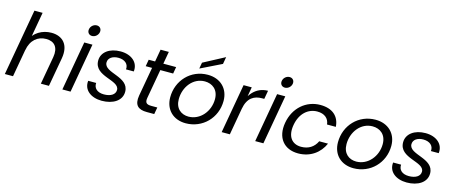

<svg xmlns="http://www.w3.org/2000/svg" viewBox="-46 -1423 4892 2063"><g transform="rotate(15 2400.0 -391.5)"><path d="M26.4 0H117.4L248.4 -740H157.4ZM427 0H517L574.5 -322.6C602 -479.7 519 -558 397.2 -558C295.8 -558 201.4 -503.6 165.6 -409.5L171.4 -302.9C191.6 -420.5 265.9 -478.9 359.5 -478.9C451.3 -478.9 501.4 -421.7 482.2 -310.2Z M666.4 0H757.4L854.2 -548.3H763.2ZM825.1 -637.2C858.8 -637.2 890.9 -663.8 896.9 -699C902.9 -734.1 880.6 -760.7 847 -760.7C812.6 -760.7 780.7 -734.1 774.7 -699C768.6 -663.8 790.7 -637.2 825.1 -637.2Z M1104.7 8.5C1231.3 8.5 1324.9 -51.3 1324.9 -149.3C1324.9 -320.6 1049.4 -285.3 1049.4 -403.5C1049.4 -453.3 1096.3 -484.4 1160.9 -484.4C1232 -484.4 1277.8 -445.3 1271.1 -385.2H1357.6C1370.6 -488.3 1285.8 -556.8 1166.9 -556.8C1044.7 -556.8 957.7 -493.8 957.7 -399.7C957.7 -221.5 1235.4 -257.7 1235.4 -146.3C1235.4 -93.2 1182.4 -63.9 1110.2 -63.9C1034.4 -63.9 994 -104.6 999.2 -161.4H910.5C897.7 -57.4 986 8.5 1104.7 8.5Z M1480.2 -150.3C1461.4 -40 1509.3 0 1605.8 0H1688.2L1702 -76.6H1635.2C1578.9 -76.6 1562.5 -95.6 1571.9 -150.3L1666.9 -685.6H1575.2ZM1771.9 -473.2 1785 -548.3H1479.8L1466.7 -473.2Z M2038.9 8.5C2226 8.5 2371.6 -138.7 2371.6 -328.5C2371.6 -466.7 2275.8 -556.8 2137.2 -556.8C1946.9 -556.8 1807.4 -405.6 1807.4 -219.1C1807.4 -81.8 1900.4 8.5 2038.9 8.5ZM2050.2 -68.4C1967.7 -68.4 1901.4 -119.8 1901.4 -223.4C1901.4 -359.3 1993.4 -479.9 2124.4 -479.9C2206.9 -479.9 2277.5 -428.7 2277.5 -322.9C2277.5 -186.7 2179.3 -69.1 2050.2 -68.4ZM2041.2 -665.9 2029.1 -597.5 2262.6 -711.7 2276.4 -790.8Z M2581.9 -297.6C2604.6 -425.1 2676.8 -463.5 2764 -463.5H2788.1L2804.9 -558C2667.7 -558 2581.7 -448.8 2555.5 -302.5ZM2438.4 0H2529.4L2626.2 -548.3H2535.2Z M2811.4 0H2902.4L2999.2 -548.3H2908.2ZM2970.1 -637.2C3003.8 -637.2 3035.9 -663.8 3041.9 -699C3047.9 -734.1 3025.6 -760.7 2992 -760.7C2957.6 -760.7 2925.7 -734.1 2919.7 -699C2913.6 -663.8 2935.7 -637.2 2970.1 -637.2Z M3071.4 -274.5C3040.4 -101.3 3133.1 8.5 3289.2 8.5C3425.4 8.5 3527.1 -67.5 3574.2 -176.2H3476.4C3444.2 -107 3383.5 -68.4 3302.7 -68.4C3202.9 -68.4 3140.9 -139.3 3164.6 -274.5C3188.3 -409 3275.3 -479.9 3375.1 -479.9C3455.8 -479.9 3503.9 -438.3 3510.9 -372.1H3608.7C3600.9 -486.9 3524.9 -556.8 3388.7 -556.8C3232.6 -556.8 3101.6 -447 3071.4 -274.5Z M3904.9 8.5C4092 8.5 4237.6 -138.7 4237.6 -328.5C4237.6 -466.7 4141.8 -556.8 4003.2 -556.8C3812.9 -556.8 3673.4 -405.6 3673.4 -219.1C3673.4 -81.8 3766.4 8.5 3904.9 8.5ZM3916.2 -68.4C3833.7 -68.4 3767.4 -119.8 3767.4 -223.4C3767.4 -359.3 3859.4 -479.9 3990.4 -479.9C4072.9 -479.9 4143.5 -428.7 4143.5 -322.9C4143.5 -186.7 4045.3 -69.1 3916.2 -68.4Z M4496.7 8.5C4623.3 8.5 4716.9 -51.3 4716.9 -149.3C4716.9 -320.6 4441.4 -285.3 4441.4 -403.5C4441.4 -453.3 4488.3 -484.4 4552.9 -484.4C4624 -484.4 4669.8 -445.3 4663.1 -385.2H4749.6C4762.6 -488.3 4677.8 -556.8 4558.9 -556.8C4436.7 -556.8 4349.7 -493.8 4349.7 -399.7C4349.7 -221.5 4627.4 -257.7 4627.4 -146.3C4627.4 -93.2 4574.4 -63.9 4502.2 -63.9C4426.4 -63.9 4386 -104.6 4391.2 -161.4H4302.5C4289.7 -57.4 4378 8.5 4496.7 8.5Z"/></g></svg>

Font: Poppins Devanagari Thin
Style: Italic
Weight: 100
Italic angle: -10°
Designer: Ninad Kale (Devanagari), Jonny Pinhorn (Latin)
Foundry: Indian Type Foundry
Version: 4.005